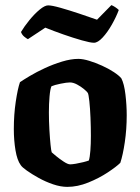

<svg xmlns="http://www.w3.org/2000/svg" viewBox="-20 -730 548 750"><path d="M243 0Q217 0 187.5 -10Q158 -20 131 -35Q104 -50 85 -63.5Q66 -77 61 -85Q47 -104 40.5 -143Q34 -182 34 -226Q34 -282 41.5 -332.5Q49 -383 58 -409Q71 -418 97 -433.5Q123 -449 155.5 -464Q188 -479 222.5 -489.5Q257 -500 286 -500Q304 -500 328.5 -492.5Q353 -485 378.5 -473.5Q404 -462 424.5 -448.5Q445 -435 454 -424Q465 -403 470 -361Q475 -319 475 -280Q475 -225 467.5 -174.5Q460 -124 450 -94Q435 -79 401 -56.5Q367 -34 325 -17Q283 0 243 0ZM254 -88Q262 -88 276.5 -90.5Q291 -93 305 -96.5Q319 -100 327 -103Q331 -115 333 -141.5Q335 -168 335 -199Q335 -233 333.5 -270Q332 -307 329 -334.5Q326 -362 323 -367Q320 -372 308 -382Q296 -392 281 -400Q266 -408 253 -408Q241 -408 216.5 -403Q192 -398 181 -393Q176 -382 173.5 -353Q171 -324 171 -291Q171 -257 173 -222.5Q175 -188 177.5 -164Q180 -140 182 -135Q185 -132 199 -120.5Q213 -109 229 -98.5Q245 -88 254 -88ZM347 -563Q333 -563 299.5 -572.5Q266 -582 227.5 -595.5Q189 -609 157 -622L89 -577Q83 -580 74.5 -587Q66 -594 62 -605Q75 -627 95 -651.5Q115 -676 135 -692.5Q155 -709 168 -709Q183 -709 216.5 -699.5Q250 -690 289 -677Q328 -664 359 -653L415 -710Q421 -708 429.5 -702.5Q438 -697 444 -691Q434 -664 417 -634Q400 -604 381 -583.5Q362 -563 347 -563Z"/></svg>

Font: Texturina 72pt ExtraBold
Style: Regular
Weight: 800
Designer: Guillermo Torres Carreño
Foundry: Omnibus-Type
Version: Version 1.002; ttfautohint (v1.8.3)